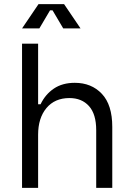

<svg xmlns="http://www.w3.org/2000/svg" viewBox="-20 -912 652 932"><path d="M165 0H87V-700H165V-406H177Q200 -454 241.5 -482Q283 -510 343 -510Q424 -510 474.5 -456.5Q525 -403 525 -296V0H447V-280Q447 -358 412 -397Q377 -436 317 -436Q246 -436 205.5 -387.5Q165 -339 165 -258ZM287 -774 235 -862H223L171 -774H87L167 -892H291L371 -774Z"/></svg>

Font: Space Mono
Style: Regular
Weight: 400
Monospace: yes
Designer: Colophon Foundry / Benjamin Critton
Foundry: Colophon Foundry
Version: Version 1.000;PS 1.003;hotconv 1.0.81;makeotf.lib2.5.63406